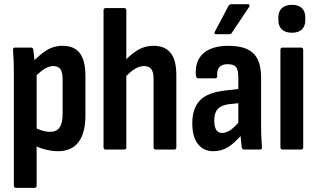

<svg xmlns="http://www.w3.org/2000/svg" viewBox="-20 -722 1530 927"><path d="M260 8Q231.4 8 199.2 0Q167 -8 144 -21.6L143 -109.2Q160.6 -98.6 182.1 -92Q203.5 -85.5 222.7 -85.5Q253 -85.5 267.7 -106.7Q282.4 -127.9 282.4 -173.5V-338.3Q282.4 -372.2 272 -387.6Q261.6 -403 237.4 -403Q215.2 -403 192.2 -387.8Q169.2 -372.6 142.9 -344.2L132.2 -416.9Q167.2 -454.5 202.4 -477.6Q237.6 -500.8 282.9 -500.8Q337.9 -500.8 365.1 -465.5Q392.4 -430.3 392.4 -354.8V-167Q392.4 -78.1 358.6 -35.1Q324.9 8 260 8ZM57.3 185Q46.9 185 46.9 174.1V-371.6Q46.9 -403.6 45.9 -430.8Q44.9 -458 42.9 -479.4Q41.4 -492.3 52.3 -492.3H130.2Q139.2 -492.3 140.6 -482.3Q142.6 -469.9 144.9 -448.9Q147.1 -428 147.6 -411L156.9 -370.3V174.1Q156.9 185 146.5 185Z M731.3 0Q721.4 0 721.4 -10.9V-342.9Q721.4 -374.7 710 -388.8Q698.7 -403 675 -403Q652.3 -403 629.2 -388.1Q606.2 -373.1 580.4 -345.2L569.7 -413.4Q602.4 -453 639.5 -476.9Q676.7 -500.8 721.5 -500.8Q776.4 -500.8 803.9 -466.3Q831.4 -431.8 831.4 -358.9V-10.9Q831.4 0 821.5 0ZM490.3 0Q479.9 0 479.9 -10.9V-672.1Q479.9 -683 490.3 -683H579.5Q589.9 -683 589.9 -672.1V-10.9Q589.9 0 579.5 0Z M1158.3 0Q1149.9 0 1146.9 -11.5Q1145.4 -25 1142.9 -50.6Q1140.4 -76.2 1139.4 -96.6L1130.6 -119.4V-348.5Q1130.6 -384.8 1119.8 -398.5Q1108.9 -412.1 1079.1 -412.1Q1024.6 -412.1 1028.6 -355.3Q1029.5 -343.9 1018.2 -343.9H937.8Q927.3 -343.9 925.8 -358.9Q920.3 -427 961.2 -463.9Q1002 -500.8 1083 -500.8Q1165.6 -500.8 1203.1 -464.6Q1240.6 -428.5 1240.6 -347.1V-124.8Q1240.6 -84.8 1241.9 -58.1Q1243.1 -31.3 1244.6 -12.4Q1246.6 0 1235.2 0ZM1010.6 8Q962.2 8 935.3 -27Q908.4 -61.9 908.4 -126.4Q908.4 -198.4 945.1 -237.1Q981.8 -275.9 1070.2 -285.4L1141.6 -293.4L1141.2 -224.8L1087.2 -219.2Q1047.8 -214.2 1031.2 -195.8Q1014.5 -177.4 1014.5 -139.6Q1014.5 -110.4 1023.8 -95.3Q1033.2 -80.2 1052.3 -80.2Q1072.9 -80.2 1094.3 -95.2Q1115.7 -110.3 1146 -148.1L1152.8 -77.4Q1115.3 -33.9 1083.1 -12.9Q1051 8 1010.6 8ZM1023.6 -557Q1011.7 -557 1017.2 -568.9L1083.1 -693.3Q1088.1 -701.7 1097 -701.7H1177.1Q1183 -701.7 1184.5 -698Q1186 -694.3 1183 -688.8L1100.3 -564.9Q1096.4 -557 1085.4 -557Z M1344.3 0Q1333.9 0 1333.9 -10.9V-481.4Q1333.9 -492.3 1344.3 -492.3H1433.5Q1443.9 -492.3 1443.9 -481.4V-10.9Q1443.9 0 1433.5 0ZM1389.2 -563.9Q1358 -563.9 1340.9 -580Q1323.9 -596.1 1323.9 -623.9V-638.2Q1323.9 -666.4 1340.9 -682.6Q1358 -698.7 1389.2 -698.7Q1421.4 -698.7 1437.7 -682.6Q1454 -666.4 1454 -638.2V-623.9Q1454 -596.1 1437.7 -580Q1421.4 -563.9 1389.2 -563.9Z"/></svg>

Font: Sofia Sans Condensed
Style: Regular
Weight: 400
Designer: Botio Nikoltchev, Ani Petrova
Foundry: lettersoup
Version: Version 4.100